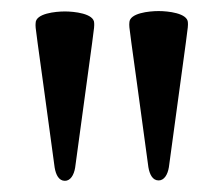

<svg xmlns="http://www.w3.org/2000/svg" viewBox="-20 -759 404 347"><path d="M97.3 -738.3C113.6 -738.3 150.2 -734.7 150.2 -717.3C150.6 -706 151.3 -719.1 115.8 -456C113.6 -442.5 107.2 -432.2 97.3 -432.2C86.3 -432.2 81 -443.2 78.8 -456C43.3 -719.1 43.7 -706 44.4 -717.3C44.4 -734.7 80.3 -738.3 97.3 -738.3ZM213.8 -718C213.8 -735.4 249.6 -739 266.7 -739C283 -739 319.6 -735.4 319.6 -718C320 -706.7 320.7 -719.8 285.2 -456.7C283 -443.2 276.6 -432.9 266.7 -432.9C255.7 -432.9 250.4 -443.9 248.2 -456.7C212.7 -719.8 213.1 -706.7 213.8 -718Z"/></svg>

Font: Margiela Serif Medium
Style: Regular
Weight: 500
Designer: Andreas Faust, Stefan Endress
Version: Version 1.002;FEAKit 1.0